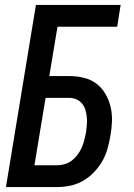

<svg xmlns="http://www.w3.org/2000/svg" viewBox="-20 -755 540 775"><path d="M4 0 125 -735H467L453 -647H212L179 -448H259Q290 -448 318.5 -441Q347 -434 369 -417.5Q391 -401 405.5 -376Q420 -351 426.5 -323Q433 -295 432 -265Q431 -235 425 -204Q421 -179 413.5 -153Q406 -127 392 -103Q378 -79 358 -58.5Q338 -38 314 -24.5Q290 -11 263.5 -5.5Q237 0 211 0ZM119 -88H211Q226 -88 241.5 -92.5Q257 -97 270 -107Q283 -117 293 -130.5Q303 -144 309.5 -158.5Q316 -173 320 -188.5Q324 -204 327 -219Q329 -234 330.5 -250Q332 -266 330.5 -281Q329 -296 325 -310.5Q321 -325 311.5 -336.5Q302 -348 288.5 -354Q275 -360 259 -360H164Z"/></svg>

Font: Iosevka Term Curly SmBd Obl
Style: Regular
Weight: 600
Italic angle: -9°
Designer: Belleve Invis
Foundry: Belleve Invis
Version: Version 32.3.0